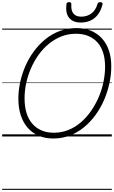

<svg xmlns="http://www.w3.org/2000/svg" viewBox="-20 -1278 1067 1798"><path d="M479 19Q404 19 343.5 -6.5Q283 -32 240.5 -80Q198 -128 175 -197Q152 -266 152 -353Q152 -430 169 -508.5Q186 -587 218.5 -661Q251 -735 298.5 -799Q346 -863 406.5 -912Q467 -961 540.5 -988Q614 -1015 697 -1015Q772 -1015 832 -990Q892 -965 934.5 -918.5Q977 -872 999.5 -806Q1022 -740 1022 -657Q1022 -580 1005 -500Q988 -420 955.5 -344Q923 -268 875.5 -202.5Q828 -137 767.5 -87Q707 -37 634.5 -9Q562 19 479 19ZM484 -35Q557 -35 621 -61Q685 -87 738 -133Q791 -179 833 -239.5Q875 -300 904.5 -369Q934 -438 949 -511Q964 -584 964 -654Q964 -728 945.5 -785.5Q927 -843 891.5 -882Q856 -921 805.5 -941.5Q755 -962 691 -962Q619 -962 555.5 -937Q492 -912 438 -868Q384 -824 342 -765.5Q300 -707 270.5 -639Q241 -571 225.5 -499.5Q210 -428 210 -357Q210 -280 228.5 -220Q247 -160 283 -119Q319 -78 369.5 -56.5Q420 -35 484 -35ZM736 -1067Q664 -1067 628 -1110Q592 -1153 602 -1238Q603 -1249 609 -1253.5Q615 -1258 627 -1258Q638 -1258 643.5 -1253Q649 -1248 648 -1238Q644 -1179 668 -1150.5Q692 -1122 740 -1122Q796 -1122 836 -1152Q876 -1182 892 -1238Q896 -1249 902 -1253.5Q908 -1258 919 -1258Q931 -1258 937 -1252.5Q943 -1247 940 -1237Q925 -1178 896 -1140.5Q867 -1103 826.5 -1085Q786 -1067 736 -1067ZM0 490H1027V500H0ZM0 -20H1027V0H0ZM0 -505H1027V-500H0ZM0 -1010H1027V-1000H0Z"/></svg>

Font: Playwrite AU QLD Guides
Style: Regular
Weight: 400
Designer: Veronika Burian, José Scaglione
Foundry: TypeTogether
Version: Version 1.003